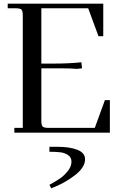

<svg xmlns="http://www.w3.org/2000/svg" viewBox="-20 -722 673 1045"><path d="M22 -677V-702H542V-525H516L460 -677H205V-376H280Q353 -376 423 -383L426 -355V-350L398 -347Q368 -350 321 -350H205V-66Q205 -41 212 -33.5Q219 -26 244 -26H496L551 -177H578V0H58V-26H104V-637Q104 -662 97 -669.5Q90 -677 65 -677ZM249 77H294Q360 77 401.5 93.5Q443 110 443 145Q443 189 387.5 232Q332 275 259 303L249 284Q285 264 307 249Q329 234 349 209Q369 184 369 158Q369 135 351 122.5Q333 110 309.5 107Q286 104 249 104Z"/></svg>

Font: Dihjauti
Style: Bold
Weight: 700
Designer: T. Christopher White
Version: Version 3.0.0